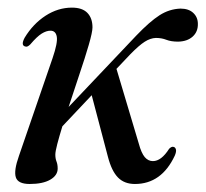

<svg xmlns="http://www.w3.org/2000/svg" viewBox="-20 -462 526 491"><path d="M216.5 -392Q216.5 -380 207 -347.2Q197.5 -314.5 183.2 -272.2Q169 -230 155.5 -188.5L328.5 -371Q363 -407 388 -423Q413 -439 441.5 -440Q462.5 -440 474.2 -429Q486 -418 486 -401Q486.5 -381 472.8 -368.5Q459 -356 435.5 -355.5Q417.5 -355.5 405.5 -360.2Q393.5 -365 378.5 -365Q364.5 -364.5 350 -355.2Q335.5 -346 313.5 -323.5L277 -285L278 -285.5L335 -94.5Q341.5 -70.5 350.2 -60.2Q359 -50 371 -50Q392.5 -50 412.5 -81.5Q418.5 -87.5 423 -86.5Q428 -86 429.8 -80.2Q431.5 -74.5 427 -64Q393 8.5 325 8.5Q298 8.5 281.8 -8Q265.5 -24.5 256 -61L214.5 -218.5L139.5 -139Q131.5 -113 126.5 -93.8Q121.5 -74.5 121.5 -66.5Q121.5 -56.5 124.5 -49Q127.5 -41.5 127.5 -31Q127.5 -13.5 108.5 -2.5Q89.5 8.5 56 8.5Q26 8.5 20.5 -8.5Q15 -25.5 28.5 -63.5L114.5 -313.5Q128 -353 125.2 -368.2Q122.5 -383.5 109 -383.5Q98.5 -383.5 86.5 -376Q74.5 -368.5 57.5 -348.5Q50 -341 45 -343Q32.5 -345.5 43 -365.5Q64.5 -401 96.5 -421.8Q128.5 -442.5 164 -442.5Q190.5 -442.5 203.5 -429Q216.5 -415.5 216.5 -392Z"/></svg>

Font: Fraunces 144pt Soft
Style: Italic
Weight: 400
Italic angle: -16°
Version: Version 1.000;[b76b70a41]